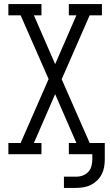

<svg xmlns="http://www.w3.org/2000/svg" viewBox="-20 -755 540 940"><path d="M293 165V110H353Q370 110 386 104Q402 98 413 85.5Q424 73 428 57Q432 41 432 24V0H317V-55H354L250 -294L146 -55H183V0H21V-55H81L218 -368L81 -680H21V-735H183V-680H146L250 -441L354 -680H317V-735H479V-680H419L282 -367L419 -55H493V24Q493 43 490 61.5Q487 80 478.5 97Q470 114 456.5 127.5Q443 141 426.5 149.5Q410 158 391 161.5Q372 165 353 165Z"/></svg>

Font: Iosevka Slab Light
Style: Regular
Weight: 300
Monospace: yes
Designer: Belleve Invis
Foundry: Belleve Invis
Version: Version 11.1.0; ttfautohint (v1.8.3)